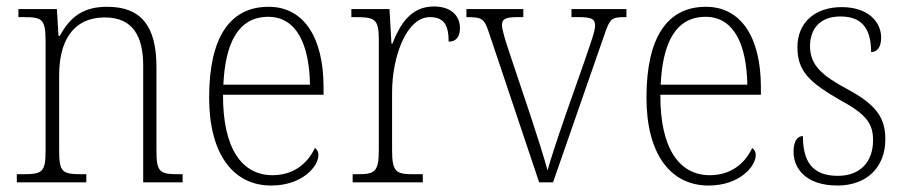

<svg xmlns="http://www.w3.org/2000/svg" viewBox="-20 -564 2805 594"><path d="M32 0H247V-25H236C173 -25 163 -30 163 -98V-331C163 -432 202 -510 305 -510C392 -510 423 -450 423 -361V0H545V-25H536C474 -25 464 -30 464 -99V-357C464 -484 416 -543 312 -543C244 -543 200 -518 165 -453H161L156 -536H37V-511H53C109 -511 121 -506 121 -438V-99C121 -30 111 -25 48 -25H32Z M819 10C915 10 965 -49 965 -84C965 -96 960 -102 954 -106C933 -61 891 -22 823 -22C729 -22 669 -104 670 -271H981V-294C981 -451 918 -543 811 -543C693 -543 627 -451 627 -262C627 -88 701 10 819 10ZM939 -302H671C677 -431 717 -512 810 -512C897 -512 937 -427 939 -302Z M1071 0H1288V-25H1262C1206 -25 1193 -30 1193 -100V-278C1193 -388 1237 -511 1310 -511C1354 -511 1368 -486 1368 -435C1393 -435 1403 -453 1403 -477C1403 -516 1375 -544 1322 -544C1249 -544 1216 -485 1194 -429H1191L1185 -536H1067V-511H1077C1141 -511 1152 -506 1152 -438V-101C1152 -30 1139 -25 1083 -25H1071Z M1493 -462 1648 0H1691L1850 -457C1867 -507 1872 -511 1914 -511H1918V-536H1748V-511H1772C1812 -511 1821 -504 1821 -485C1821 -467 1808 -433 1787 -371L1730 -209C1700 -122 1681 -63 1674 -37C1664 -74 1640 -150 1621 -207L1554 -407C1545 -435 1533 -471 1533 -486C1533 -504 1542 -511 1580 -511H1599V-536H1423V-511C1472 -511 1478 -507 1493 -462Z M2172 10C2268 10 2318 -49 2318 -84C2318 -96 2313 -102 2307 -106C2286 -61 2244 -22 2176 -22C2082 -22 2022 -104 2023 -271H2334V-294C2334 -451 2271 -543 2164 -543C2046 -543 1980 -451 1980 -262C1980 -88 2054 10 2172 10ZM2292 -302H2024C2030 -431 2070 -512 2163 -512C2250 -512 2290 -427 2292 -302Z M2571 10C2660 10 2719 -45 2719 -133C2719 -197 2694 -239 2600 -289C2524 -330 2486 -362 2486 -421C2486 -473 2515 -513 2580 -513C2642 -513 2675 -481 2675 -403C2695 -403 2706 -419 2706 -448C2706 -496 2666 -542 2584 -542C2500 -542 2447 -493 2447 -418C2447 -344 2483 -309 2585 -251C2664 -208 2681 -178 2681 -130C2681 -65 2643 -20 2572 -20C2491 -20 2464 -67 2464 -143C2448 -143 2435 -129 2435 -94C2435 -45 2471 10 2571 10Z"/></svg>

Font: Noto Serif Devanagari SemiCondensed ExtraLight
Style: Regular
Weight: 200
Width: 4
Designer: Universal Thirst, Indian Type Foundry and the Monotype Design Team
Foundry: Monotype Imaging Inc.
Version: Version 2.004